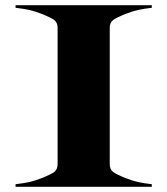

<svg xmlns="http://www.w3.org/2000/svg" viewBox="-20 -720 645 740"><path d="M40 -10Q70.5 -13.5 92 -18.2Q113.5 -23 138 -32.5Q176 -47.5 189 -57.2Q202 -67 202 -87.5V-612.5Q202 -633 189 -642.8Q176 -652.5 138 -667.5Q113.5 -677 92 -681.8Q70.5 -686.5 40 -690V-700H565V-690Q534.5 -686.5 513 -681.8Q491.5 -677 467 -667.5Q429 -652.5 416 -642.8Q403 -633 403 -612.5V-87.5Q403 -67 416 -57.2Q429 -47.5 467 -32.5Q491.5 -23 513 -18.2Q534.5 -13.5 565 -10V0H40Z"/></svg>

Font: Engraving CC
Style: Bold
Weight: 700
Designer: indestructible type*
Foundry: Cowboy Collective
Version: Version 1.000